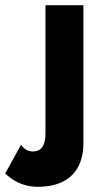

<svg xmlns="http://www.w3.org/2000/svg" viewBox="-114 -480 406 739"><path d="M-33 77 -94 188C-72 208 -34 239 33 239C149 239 207 174 207 72V-460H61V34C61 81 44 103 13 103C-4 103 -20 96 -33 77Z"/></svg>

Font: Jost
Style: Bold
Weight: 700
Version: Version 3.710